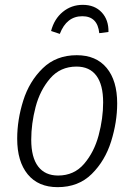

<svg xmlns="http://www.w3.org/2000/svg" viewBox="-20 -762 555 793"><path d="M51 -189Q51 -267 76 -346.5Q101 -426 156.5 -480Q212 -534 297 -534Q377 -534 420.5 -481.5Q464 -429 464 -335Q464 -258 439 -178Q414 -98 359 -43.5Q304 11 218 11Q138 11 94.5 -42Q51 -95 51 -189ZM406 -339Q406 -412 378 -449.5Q350 -487 296 -487Q229 -487 187 -438Q145 -389 127 -320Q109 -251 109 -185Q109 -112 137.5 -74.5Q166 -37 220 -37Q286 -37 327.5 -85.5Q369 -134 387.5 -203.5Q406 -273 406 -339ZM191 -634Q204 -684 239.5 -713Q275 -742 322 -742Q371 -742 400 -711Q429 -680 428 -630L390 -625Q383 -695 320 -695Q255 -695 227 -622Z"/></svg>

Font: Fira Sans Condensed Light
Style: Italic
Weight: 300
Width: 3
Italic angle: -8°
Designer: Carrois Corporate & Edenspiekermann AG
Foundry: Carrois Corporate GbR & Edenspiekermann AG
Version: Version 4.203